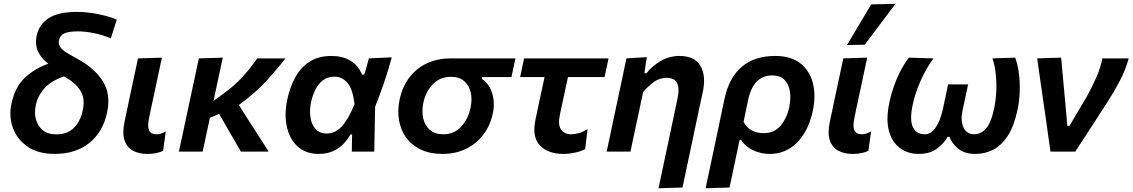

<svg xmlns="http://www.w3.org/2000/svg" viewBox="-20 -810 6052 1026"><path d="M272 12.5Q184.5 12.5 127.8 -26.2Q71 -65 48.8 -126.5Q26.5 -188 41.5 -257Q60.5 -347 114.5 -396.2Q168.5 -445.5 238 -469.5Q200.5 -497.5 183.2 -535.2Q166 -573 176 -620Q188.5 -679 240 -712.8Q291.5 -746.5 393 -746.5Q431 -746.5 471.8 -740.2Q512.5 -734 547.8 -724.5Q583 -715 604 -705L572 -604.5Q528.5 -624 480.8 -633.2Q433 -642.5 396.5 -642.5Q352 -642.5 326.8 -632.8Q301.5 -623 294.5 -592.5Q291.5 -576.5 301.8 -559Q312 -541.5 351 -519.5L401.5 -491Q487 -443.5 530 -374.8Q573 -306 552.5 -209.5Q530.5 -105.5 457.8 -46.5Q385 12.5 272 12.5ZM171 -246.5Q162.5 -207.5 172 -172.2Q181.5 -137 208.5 -114.5Q235.5 -92 280.5 -92Q341 -92 375.8 -127.8Q410.5 -163.5 422.5 -221.5Q436 -283.5 409 -326.5Q382 -369.5 321.5 -401.5Q252.5 -378 217 -337.8Q181.5 -297.5 171 -246.5Z M766.5 12.5Q722 12.5 690 -5Q658 -22.5 645.2 -61Q632.5 -99.5 646 -162.5Q653.5 -197.5 658.8 -222Q664 -246.5 669.5 -274Q684 -341.5 695 -393Q706 -444.5 717.5 -498L845 -502Q826.5 -414.5 810.8 -340.5Q795 -266.5 784 -216L776 -176Q767.5 -136.5 776.2 -114.5Q785 -92.5 817.5 -92.5Q829 -92.5 840 -96Q851 -99.5 866 -108L851.5 -4Q836 3.5 815 8Q794 12.5 766.5 12.5Z M936 0Q947.5 -53.5 958.5 -104.2Q969.5 -155 982.5 -217.5L993 -266.5Q1008 -336.5 1019.5 -389.5Q1031 -442.5 1042.5 -498L1170.5 -502Q1156 -435.5 1143.5 -376.5Q1131 -317.5 1121 -270.5L1167 -304.5Q1230.5 -349 1277.5 -400.8Q1324.5 -452.5 1354 -498H1505Q1466 -446.5 1407 -381.2Q1348 -316 1256.5 -249L1309 -166Q1333.5 -128.5 1361 -85.2Q1388.5 -42 1415.5 0H1267Q1249 -31.5 1231.8 -61.2Q1214.5 -91 1196 -123L1151 -201.5L1101.5 -180Q1091.5 -133 1082.2 -89.8Q1073 -46.5 1063 0Z M1684 12.5Q1628.5 12.5 1590.5 -12Q1552.5 -36.5 1532 -77.8Q1511.5 -119 1507.2 -170.2Q1503 -221.5 1514.5 -275Q1529 -344.5 1558.5 -397.8Q1588 -451 1635.5 -481Q1683 -511 1752 -511Q1810 -511 1852 -486.2Q1894 -461.5 1915 -411H1926Q1934.5 -435.5 1940.2 -456.8Q1946 -478 1951 -498L2073.5 -503.5Q2056 -437.5 2032.2 -368.2Q2008.5 -299 1984.5 -239.5Q1983.5 -179.5 1982.2 -119.5Q1981 -59.5 1980 0H1860Q1860.5 -23 1860.8 -46.2Q1861 -69.5 1861.5 -91.5H1853Q1820 -36 1778.2 -11.8Q1736.5 12.5 1684 12.5ZM1726.5 -96.5Q1770.5 -96.5 1805.5 -133.5Q1840.5 -170.5 1874.5 -253Q1865.5 -333 1837 -366.8Q1808.5 -400.5 1767 -400.5Q1731 -400.5 1706 -381.2Q1681 -362 1665.5 -331.2Q1650 -300.5 1642.5 -265.5Q1633 -222 1638.8 -183.5Q1644.5 -145 1666.2 -120.8Q1688 -96.5 1726.5 -96.5Z M2345.5 12.5Q2276 12.5 2227 -11.5Q2178 -35.5 2149.2 -76.5Q2120.5 -117.5 2112 -169Q2103.5 -220.5 2115 -276Q2136 -378.5 2208.2 -438.2Q2280.5 -498 2389.5 -498H2734.5L2713 -398H2557L2555 -388.5Q2596 -361 2610.8 -309.2Q2625.5 -257.5 2613.5 -203.5Q2599.5 -138.5 2562.5 -90Q2525.5 -41.5 2470 -14.5Q2414.5 12.5 2345.5 12.5ZM2349.5 -92.5Q2408 -92.5 2445 -133.8Q2482 -175 2494.5 -234.5Q2504 -278.5 2495.5 -316Q2487 -353.5 2460.5 -376.5Q2434 -399.5 2389.5 -399.5Q2331.5 -399.5 2293.2 -360.2Q2255 -321 2242.5 -261.5Q2233 -216.5 2241.5 -178Q2250 -139.5 2277 -116Q2304 -92.5 2349.5 -92.5Z M2991.5 12.5Q2908 12.5 2865 -33Q2822 -78.5 2841.5 -171Q2853.5 -228.5 2865 -282Q2876.5 -335.5 2890 -398H2759.5L2780.5 -498H3232L3210.5 -398H3015Q3004 -347.5 2993.5 -297.8Q2983 -248 2972 -197.5Q2960.5 -144.5 2977.5 -118.5Q2994.5 -92.5 3034 -92.5Q3052.5 -92.5 3073.8 -98.8Q3095 -105 3120 -120L3107 -13.5Q3086 -1.5 3053 5.5Q3020 12.5 2991.5 12.5Z M3499 196Q3510 143.5 3522.8 83.5Q3535.5 23.5 3549.5 -42Q3562 -102 3575 -162.8Q3588 -223.5 3600.5 -283.5Q3611.5 -335 3599 -364.5Q3586.5 -394 3542 -394Q3504.5 -394 3474.5 -372.2Q3444.5 -350.5 3416.5 -318L3394 -211Q3381.5 -153.5 3371 -103.8Q3360.5 -54 3349 0H3222Q3233.5 -54 3244.2 -104.8Q3255 -155.5 3268 -217L3278.5 -267Q3289.5 -318.5 3302 -377Q3314.5 -435.5 3327.5 -498L3436 -504.5L3423.5 -418.5H3434.5Q3462 -455 3508.8 -483Q3555.5 -511 3611.5 -511Q3691 -511 3722.5 -458.8Q3754 -406.5 3735.5 -318Q3724.5 -268 3715.2 -224.5Q3706 -181 3698 -143L3681.5 -64.5Q3666.5 5.5 3653.5 67Q3640.5 128.5 3627 192Z M3750.5 196Q3762 142 3773.2 89.5Q3784.5 37 3797.5 -24.5L3851 -279.5Q3875.5 -395.5 3944 -453.2Q4012.5 -511 4122 -511Q4207 -511 4257.2 -471.2Q4307.5 -431.5 4324 -365Q4340.5 -298.5 4323.5 -217.5Q4309.5 -149.5 4277.8 -97.5Q4246 -45.5 4199.2 -16.5Q4152.5 12.5 4093 12.5Q4046 12.5 4004.2 -7Q3962.5 -26.5 3940.5 -62.5H3932L3923 -18Q3911 38.5 3900.5 88.2Q3890 138 3878.5 192ZM4060 -98.5Q4117.5 -98.5 4151.2 -138.2Q4185 -178 4198 -239Q4207 -284.5 4200.8 -322.8Q4194.5 -361 4171.5 -384Q4148.5 -407 4107.5 -407Q4057 -407 4024.5 -375Q3992 -343 3977.5 -274L3953.5 -159Q3969.5 -128 3997.2 -113.2Q4025 -98.5 4060 -98.5Z M4535.5 12.5Q4491 12.5 4459 -5Q4427 -22.5 4414.2 -61Q4401.5 -99.5 4415 -162.5Q4422.5 -197.5 4427.8 -222Q4433 -246.5 4438.5 -274Q4453 -341.5 4464 -393Q4475 -444.5 4486.5 -498L4614 -502Q4595.5 -414.5 4579.8 -340.5Q4564 -266.5 4553 -216L4545 -176Q4536.5 -136.5 4545.2 -114.5Q4554 -92.5 4586.5 -92.5Q4598 -92.5 4609 -96Q4620 -99.5 4635 -108L4620.5 -4Q4605 3.5 4584 8Q4563 12.5 4535.5 12.5ZM4506 -569.5Q4539 -624.5 4571.2 -678.5Q4603.5 -732.5 4635.5 -786.5L4765 -789.5Q4723 -733.5 4682 -679Q4641 -624.5 4601 -571Z M4889 12.5Q4832 12.5 4789.5 -18.5Q4747 -49.5 4730.2 -111Q4713.5 -172.5 4733 -264.5Q4746.5 -327.5 4771.8 -387.8Q4797 -448 4836 -502L4968 -498Q4929.5 -445 4900 -379.2Q4870.5 -313.5 4857 -250Q4840 -168 4858.5 -130.2Q4877 -92.5 4921 -92.5Q4956.5 -92.5 4981 -130.2Q5005.5 -168 5017.5 -223Q5025 -257.5 5032.5 -292.5Q5040 -327.5 5046.5 -359H5153.5Q5146.5 -326.5 5138.5 -289.5Q5130.5 -252.5 5123 -216.5Q5112 -165.5 5128.8 -129Q5145.5 -92.5 5185 -92.5Q5222 -92.5 5249.2 -123.5Q5276.5 -154.5 5292.5 -231.5Q5301.5 -272.5 5303.8 -320.8Q5306 -369 5301 -415.2Q5296 -461.5 5283.5 -498L5405 -502Q5419 -464 5425 -416Q5431 -368 5429 -317.8Q5427 -267.5 5417 -221.5Q5398.5 -135 5365 -83.8Q5331.5 -32.5 5287.5 -10Q5243.5 12.5 5193 12.5Q5132.5 12.5 5099 -16.5Q5065.5 -45.5 5053.5 -79H5044Q5026 -45.5 4988 -16.5Q4950 12.5 4889 12.5Z M5593.5 0Q5587 -46 5580 -94.8Q5573 -143.5 5567 -188.5L5554 -277Q5546 -332 5538 -387.8Q5530 -443.5 5522.5 -498L5650.5 -502Q5656 -441.5 5663 -365Q5670 -288.5 5676.5 -218.5L5683.5 -137.5H5695L5792 -301.5Q5820 -354 5840.5 -401Q5861 -448 5871 -498H6011.5Q5995 -437 5964 -378Q5933 -319 5897 -263.5Q5854 -196.5 5811 -130.2Q5768 -64 5726 0Z"/></svg>

Font: Commissioner SemiBold
Style: Italic
Weight: 600
Italic angle: -12°
Designer: Kostas Bartsokas
Foundry: Kostas Bartsokas
Version: Version 1.000; ttfautohint (v1.8.3)